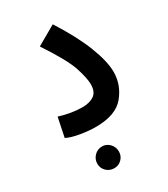

<svg xmlns="http://www.w3.org/2000/svg" viewBox="-179 -590 779 888"><g transform="rotate(-30 210.5 -146.5)"><path d="M35 -23Q60 -10 104.5 -2.5Q149 5 186 5Q293 5 338.5 -50.5Q384 -106 384 -175Q384 -231 351 -315.5Q318 -400 250 -506L147 -447Q226 -328 245 -269Q264 -210 264 -178Q264 -138 240.5 -121.5Q217 -105 178 -105Q121 -105 56 -125ZM165 213Q188 213 204.5 196.5Q221 180 221 156Q221 132 204.5 114.5Q188 97 165 97Q140 97 123 114.5Q106 132 106 156Q106 180 123 196.5Q140 213 165 213Z"/></g></svg>

Font: Noto Sans Arabic UI ExtraCondensed Semi
Style: Regular
Weight: 600
Width: 3
Designer: Nadine Chahine - Monotype Design Team
Foundry: Monotype Imaging Inc.
Version: Version 1.900